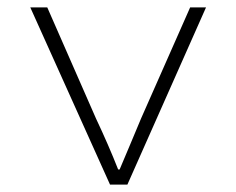

<svg xmlns="http://www.w3.org/2000/svg" viewBox="-20 -500 640 520"><path d="M278 0 62 -480H108L240 -179Q257 -143 272 -108.5Q287 -74 300 -41H304Q318 -74 332.5 -108.5Q347 -143 362 -179L495 -480H538L325 0Z"/></svg>

Font: Source Code Pro ExtraLight Light
Style: Regular
Weight: 300
Monospace: yes
Version: Version 1.018;hotconv 1.0.116;makeotfexe 2.5.65601